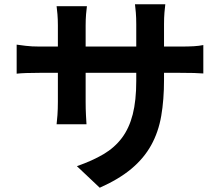

<svg xmlns="http://www.w3.org/2000/svg" viewBox="-20 -816 1040 899"><path d="M822 -598Q862 -598 887 -599.5Q912 -601 932 -605V-472Q899 -475 822 -475H748V-442Q748 -349 735 -273.5Q722 -198 688 -136.5Q654 -75 595.5 -26Q537 23 447 63L340 -38Q412 -63 464.5 -94Q517 -125 551 -170.5Q585 -216 601.5 -280.5Q618 -345 618 -437V-475H381V-339Q381 -306 382.5 -277.5Q384 -249 385 -234H245Q247 -249 249 -277Q251 -305 251 -339V-475H166Q128 -475 101.5 -474Q75 -473 58 -471V-607Q72 -605 100 -601.5Q128 -598 166 -598H251V-697Q251 -726 249 -749.5Q247 -773 245 -787H387Q385 -773 383 -749.5Q381 -726 381 -696V-598H618V-703Q618 -733 616 -757Q614 -781 612 -796H754Q752 -781 750 -757Q748 -733 748 -703V-598Z"/></svg>

Font: SpoqaHanSans-Bold
Style: Regular
Weight: 700
Designer: [Spoqa Han Sans] Dong-huui Kim \uAE40 \uB3D9 \uD718   [Noto Sans] Ryoko NISHIZUKA \u897F \u585A \u6DBC \u5B50  (kana & i
Foundry: Spoqa (http://www.spoqa-han-sans.com)
Version: Version 2.000